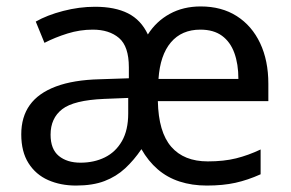

<svg xmlns="http://www.w3.org/2000/svg" viewBox="-20 -566 904 596"><path d="M603 -546Q668 -546 715 -516Q762 -486 787.5 -432Q813 -378 813 -306V-252H470Q472 -156 511.5 -110.5Q551 -65 625 -65Q675 -65 713 -74.5Q751 -84 789 -102V-25Q749 -7 710.5 1.5Q672 10 622 10Q576 10 537.5 -2.5Q499 -15 469.5 -40.5Q440 -66 419 -103Q396 -69 368.5 -43.5Q341 -18 304.5 -4Q268 10 216 10Q168 10 129.5 -7Q91 -24 68.5 -59.5Q46 -95 46 -149Q46 -203 72.5 -240Q99 -277 153.5 -297.5Q208 -318 290 -320L380 -323V-357Q380 -422 349.5 -448Q319 -474 268 -474Q228 -474 189.5 -462Q151 -450 118 -433L91 -499Q126 -519 176 -532Q226 -545 275 -545Q337 -545 377.5 -524.5Q418 -504 439 -459Q465 -500 507 -523Q549 -546 603 -546ZM303 -259Q209 -255 173 -227Q137 -199 137 -148Q137 -103 162.5 -82Q188 -61 230 -61Q272 -61 305.5 -77.5Q339 -94 358.5 -128Q378 -162 378 -214V-262ZM602 -474Q544 -474 510.5 -434.5Q477 -395 472 -321H720Q720 -367 707.5 -401.5Q695 -436 669 -455Q643 -474 602 -474Z"/></svg>

Font: Noto Sans Tamil
Style: Regular
Weight: 400
Designer: Jelle Bosma - Monotype Design Team
Foundry: Monotype Imaging Inc.
Version: Version 2.003